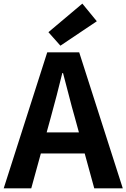

<svg xmlns="http://www.w3.org/2000/svg" viewBox="-24 -1026 689 1046"><path d="M-3.8 0 233.3 -740.8H407.5L644.9 0H489.5L383.7 -385.9Q366.9 -444.1 351.2 -506.3Q335.5 -568.5 319.4 -627.9H315.4Q300.9 -567.7 284.7 -505.9Q268.5 -444.1 252.5 -385.9L146.3 0ZM143.3 -190.1V-304.8H495.4V-190.1ZM305.1 -777.1 239.8 -850.7 424.6 -1006.3 503.4 -910.2Z"/></svg>

Font: Noto Sans KR Thin
Style: Regular
Weight: 100
Designer: Ryoko NISHIZUKA 西塚涼子 (kana, bopomofo & ideographs); Paul D. Hunt (Latin, Greek & Cyrillic); Sandoll Communications 산돌커뮤니
Foundry: Adobe
Version: Version 2.004-H2;hotconv 1.0.118;makeotfexe 2.5.65603